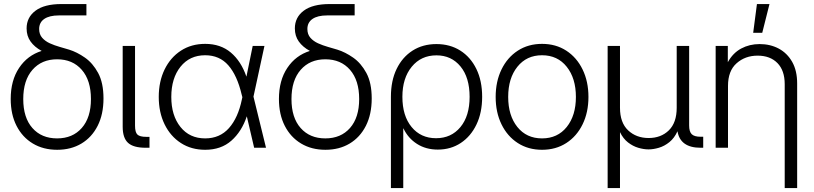

<svg xmlns="http://www.w3.org/2000/svg" viewBox="-20 -748 4119 972"><path d="M269.5 10.3Q199.2 10.3 146.2 -21.5Q93.3 -53.2 63.7 -111.1Q34.2 -168.9 34.2 -247.1Q34.2 -340.8 76.7 -404.3Q119.1 -467.8 190.9 -490.2Q154.8 -509.8 134.8 -537.8Q114.7 -565.9 114.7 -604Q114.7 -660.2 159.7 -693.8Q204.6 -727.5 291 -727.5H417.5V-669.9H277.8Q230 -669.9 204.1 -652.1Q178.2 -634.3 178.2 -601.1Q178.2 -574.2 193.4 -556.9Q208.5 -539.6 232.2 -528.8Q255.9 -518.1 282 -510.7Q308.1 -503.4 330.1 -496.6Q369.6 -484.4 409.7 -456.5Q449.7 -428.7 476.8 -378.7Q503.9 -328.6 503.9 -249.5Q503.9 -169.4 474.4 -111.1Q444.8 -52.7 392.1 -21.2Q339.4 10.3 269.5 10.3ZM269 -47.4Q347.7 -47.4 394 -100.1Q440.4 -152.8 440.4 -246.6Q440.4 -341.3 394 -394.5Q347.7 -447.8 269 -447.8Q190.9 -447.8 144.3 -394.5Q97.7 -341.3 97.7 -246.6Q97.7 -152.3 144 -99.9Q190.4 -47.4 269 -47.4Z M717.3 0Q655.3 0 628.2 -24.9Q601.1 -49.8 601.1 -106V-515.6H663.6V-111.8Q663.6 -78.6 675.5 -66.9Q687.5 -55.2 720.2 -55.2H736.8V0Z M1018.6 10.3Q948.7 10.3 895.8 -23.9Q842.8 -58.1 813.2 -118.7Q783.7 -179.2 783.7 -257.3Q783.7 -335.4 813.2 -396.2Q842.8 -457 895.8 -491.5Q948.7 -525.9 1018.6 -525.9Q1096.7 -525.9 1148.7 -481.9Q1200.7 -438 1227.5 -359.9L1259.3 -515.6H1318.8L1263.2 -258.8L1326.7 0H1266.6L1229.5 -159.2Q1203.6 -82 1151.4 -35.9Q1099.1 10.3 1018.6 10.3ZM1207 -255.9 1203.6 -268.6Q1180.7 -366.2 1136 -417.2Q1091.3 -468.3 1018.6 -468.3Q940.4 -468.3 893.8 -410.2Q847.2 -352.1 847.2 -257.3Q847.2 -163.1 893.6 -105.2Q939.9 -47.4 1018.6 -47.4Q1092.8 -47.4 1139.2 -99.6Q1185.5 -151.9 1204.6 -245.1Z M1627.4 10.3Q1557.1 10.3 1504.2 -21.5Q1451.2 -53.2 1421.6 -111.1Q1392.1 -168.9 1392.1 -247.1Q1392.1 -340.8 1434.6 -404.3Q1477.1 -467.8 1548.8 -490.2Q1512.7 -509.8 1492.7 -537.8Q1472.7 -565.9 1472.7 -604Q1472.7 -660.2 1517.6 -693.8Q1562.5 -727.5 1648.9 -727.5H1775.4V-669.9H1635.7Q1587.9 -669.9 1562 -652.1Q1536.1 -634.3 1536.1 -601.1Q1536.1 -574.2 1551.3 -556.9Q1566.4 -539.6 1590.1 -528.8Q1613.8 -518.1 1639.9 -510.7Q1666 -503.4 1688 -496.6Q1727.5 -484.4 1767.6 -456.5Q1807.6 -428.7 1834.7 -378.7Q1861.8 -328.6 1861.8 -249.5Q1861.8 -169.4 1832.3 -111.1Q1802.7 -52.7 1750 -21.2Q1697.3 10.3 1627.4 10.3ZM1627 -47.4Q1705.6 -47.4 1752 -100.1Q1798.3 -152.8 1798.3 -246.6Q1798.3 -341.3 1752 -394.5Q1705.6 -447.8 1627 -447.8Q1548.8 -447.8 1502.2 -394.5Q1455.6 -341.3 1455.6 -246.6Q1455.6 -152.3 1502 -99.9Q1548.3 -47.4 1627 -47.4Z M1959 204.1V-258.3Q1959 -339.4 1988 -399.2Q2017.1 -459 2068.8 -491.9Q2120.6 -524.9 2189.5 -524.9Q2258.3 -524.9 2310.3 -491.9Q2362.3 -459 2391.6 -398.9Q2420.9 -338.9 2420.9 -257.8Q2420.9 -177.7 2392.1 -117.7Q2363.3 -57.6 2312.7 -24.2Q2262.2 9.3 2196.3 9.3Q2136.2 9.3 2091.1 -19.5Q2045.9 -48.3 2022.5 -97.7H2021.5V204.1ZM2187.5 -48.3Q2264.2 -48.3 2310.8 -104.5Q2357.4 -160.6 2357.4 -257.8Q2357.4 -355.5 2311.3 -411.6Q2265.1 -467.8 2189.5 -467.8Q2111.8 -467.8 2064.5 -410.2Q2017.1 -352.5 2017.1 -257.8Q2017.1 -161.6 2063.7 -105Q2110.4 -48.3 2187.5 -48.3Z M2724.1 10.3Q2654.3 10.3 2601.3 -23.9Q2548.3 -58.1 2518.8 -118.7Q2489.3 -179.2 2489.3 -257.3Q2489.3 -335.4 2518.8 -396.2Q2548.3 -457 2601.3 -491.5Q2654.3 -525.9 2724.1 -525.9Q2793.9 -525.9 2846.9 -491.5Q2899.9 -457 2929.4 -396.2Q2959 -335.4 2959 -257.3Q2959 -179.2 2929.4 -118.7Q2899.9 -58.1 2846.9 -23.9Q2793.9 10.3 2724.1 10.3ZM2724.1 -47.4Q2802.7 -47.4 2849.1 -105.2Q2895.5 -163.1 2895.5 -257.3Q2895.5 -351.6 2849.1 -409.9Q2802.7 -468.3 2724.1 -468.3Q2646 -468.3 2599.4 -410.2Q2552.7 -352.1 2552.7 -257.3Q2552.7 -163.1 2599.1 -105.2Q2645.5 -47.4 2724.1 -47.4Z M3056.2 204.1V-515.6H3118.7V-202.6Q3118.7 -127 3159.9 -88.1Q3201.2 -49.3 3263.7 -49.3Q3326.2 -49.3 3366 -88.1Q3405.8 -127 3405.8 -202.6V-515.6H3468.8V-112.8Q3468.8 -81.5 3481.9 -68.6Q3495.1 -55.7 3526.9 -55.7H3540V0H3526.9Q3423.8 0 3409.7 -83.5Q3394 -48.8 3368.9 -28.6Q3343.8 -8.3 3315.7 0Q3287.6 8.3 3263.2 8.3Q3238.8 8.3 3211.4 0.2Q3184.1 -7.8 3159.4 -26.9Q3134.8 -45.9 3118.7 -79.1V204.1Z M3665.5 -313V0H3603V-515.6H3664.6V-433.1Q3690.4 -480 3732.4 -502.4Q3774.4 -524.9 3825.7 -524.9Q3879.4 -524.9 3922.4 -502Q3965.3 -479 3990.5 -434.6Q4015.6 -390.1 4015.6 -325.7V204.1H3952.6V-321.8Q3952.6 -391.1 3915.8 -428.7Q3878.9 -466.3 3815.4 -466.3Q3752.4 -466.3 3709 -427.7Q3665.5 -389.2 3665.5 -313ZM3793 -582 3812 -727.5H3875.5L3838.9 -582Z"/></svg>

Font: Inter Display Light
Style: Regular
Weight: 300
Designer: Rasmus Andersson
Foundry: rsms
Version: Version 4.000;git-a52131595